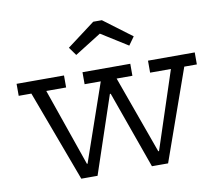

<svg xmlns="http://www.w3.org/2000/svg" viewBox="-83 -877 1126 977"><g transform="rotate(-10 479.5 -388.0)"><path d="M698.5 -532.5H940V-470.5H875L708.5 0H625L456.5 -472L513.5 -399.5H445.5L502.5 -472L344 0H260L85 -470.5H19.5V-532.5H264.5V-470.5H162L325.5 0L265.5 -69.5H335L280.5 0L443.5 -470.5H360V-532.5H607V-470.5H525.5L695 0L634 -69.5H702.5L651 0L806 -470.5H698.5ZM503 -776 648.5 -667 618 -624.5 481 -710.5 344 -624.5 313.5 -667 458.5 -776Z"/></g></svg>

Font: Hepta Slab
Style: Regular
Weight: 400
Designer: Michael LaGattuta
Foundry: Michael LaGattuta
Version: Version 1.100